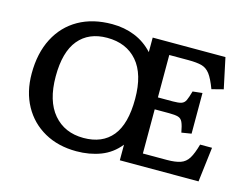

<svg xmlns="http://www.w3.org/2000/svg" viewBox="-99 -879 1380 1058"><g transform="rotate(15 591.5 -350.0)"><path d="M409 14Q305 14 226.5 -30Q148 -74 104.5 -153Q61 -232 61 -337Q61 -453 105 -538Q149 -623 229.5 -668.5Q310 -714 420 -714Q490 -714 549.5 -690Q609 -666 654 -617V-700H1069L1106 -526L1040 -509Q1019 -565 999.5 -590.5Q980 -616 952 -623.5Q924 -631 876 -631H767V-389H852Q885 -389 901 -394.5Q917 -400 925 -417Q933 -434 943 -470L998 -476V-244L942 -235Q935 -274 926.5 -292.5Q918 -311 900.5 -316Q883 -321 850 -321H767V-69H903Q952 -69 981 -79Q1010 -89 1027 -116.5Q1044 -144 1059 -198H1127L1103 0H654V-89Q610 -34 547 -10Q484 14 409 14ZM428 -67Q535 -67 591.5 -136Q648 -205 648 -348Q648 -489 585.5 -561.5Q523 -634 413 -634Q308 -634 250.5 -564.5Q193 -495 193 -356Q193 -216 256.5 -141.5Q320 -67 428 -67Z"/></g></svg>

Font: Literata 7pt Medium
Style: Regular
Weight: 500
Designer: Latin by Veronika Burian and Jose Scaglione. Greek by Irene Vlachou. Cyrillic by Vera Evstafieva.
Foundry: TypeTogether
Version: Version 3.002